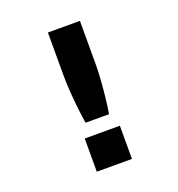

<svg xmlns="http://www.w3.org/2000/svg" viewBox="-129 -817 858 924"><g transform="rotate(-20 300.0 -355.0)"><path d="M240 -240Q235 -268 230 -311.5Q225 -355 221.5 -402.5Q218 -450 218 -490V-710H382V-490Q382 -450 378.5 -402.5Q375 -355 370 -311.5Q365 -268 360 -240ZM210 0V-170H390V0Z"/></g></svg>

Font: Geist Mono UltraBlack
Style: Regular
Weight: 900
Monospace: yes
Designer: Basement.studio, Andrés Briganti, Mateo Zaragoza
Foundry: Basement.studio, Vercel, Andrés Briganti, Guido Ferreyra, Mateo Zaragoza
Version: Version 1.400; ttfautohint (v1.8.4.7-5d5b)